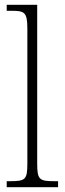

<svg xmlns="http://www.w3.org/2000/svg" viewBox="-20 -780 270 800"><path d="M8 0H222V-25H210C144 -25 135 -30 135 -98V-760H8V-735H27C82 -735 94 -730 94 -660V-98C94 -30 85 -25 19 -25H8Z"/></svg>

Font: Noto Serif Hebrew Condensed ExtraLight
Style: Regular
Weight: 200
Width: 3
Designer: Monotype Design Team
Foundry: Monotype Imaging Inc.
Version: Version 2.004